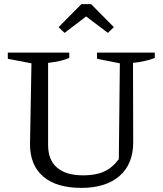

<svg xmlns="http://www.w3.org/2000/svg" viewBox="-20 -904 793 934"><path d="M376 10Q255 10 190.5 -45Q126 -100 126 -202L133 -596L18 -618V-648H317V-622Q281 -606 214 -598V-198Q214 -126 257.5 -88.5Q301 -51 385 -51Q446 -51 486.5 -69.5Q527 -88 558 -130L563 -596L452 -618V-648H733V-622Q690 -605 627 -598L628 -212Q628 -106 561.5 -48Q495 10 376 10ZM423 -884 534 -772 505 -744 399 -824 294 -744 265 -772 376 -884Z"/></svg>

Font: Piazzolla
Style: Regular
Weight: 400
Designer: Juan Pablo del Peral
Foundry: Huerta Tipografica
Version: Version 1.330